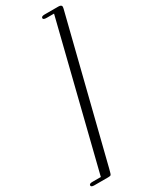

<svg xmlns="http://www.w3.org/2000/svg" viewBox="-263 -805 884 1111"><g transform="rotate(-30 179.0 -250.0)"><path d="M-11.2 238.8Q-11.2 226.6 12.2 227.1H66.9L305.2 -727.1H255.9Q232.9 -727.1 232.9 -737.8Q232.9 -750 254.9 -750H347.2Q369.1 -750 369.1 -735.8Q369.1 -731.9 367.2 -724.1L132.8 210Q125 243.2 120.1 247.1Q115.2 250 103 250H9.8Q-11.2 250 -11.2 238.8Z"/></g></svg>

Font: CMU Classical Serif
Style: Italic
Weight: 500
Italic angle: -14.04°
Version: Version 0.7.0